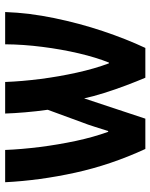

<svg xmlns="http://www.w3.org/2000/svg" viewBox="61 -648 587 749"><g transform="rotate(-90 354.5 -273.5)"><path d="M682.1 -546.9Q678.7 -453.1 658.4 -355.2Q638.2 -257.3 607.7 -166Q577.1 -74.7 542 0H425.8Q412.1 -32.2 396 -74.7Q379.9 -117.2 366.2 -160.9Q352.5 -204.6 345.2 -238.8L266.1 0H147.9Q85.9 -134.3 55.4 -273.2Q24.9 -412.1 18.1 -546.9H144Q146.5 -483.9 155.5 -411.9Q164.6 -339.8 179.4 -270.5Q194.3 -201.2 214.8 -145H217.8Q224.6 -166 234.1 -196.5Q243.7 -227.1 251 -245.1L300.8 -380.9Q294.4 -425.8 290.8 -469.5Q287.1 -513.2 286.1 -546.9H409.2Q411.6 -481.9 420.9 -409.4Q430.2 -336.9 445.6 -267.6Q460.9 -198.2 481.9 -142.1H484.9Q504.9 -191.9 520.8 -259.3Q536.6 -326.7 546.1 -401.4Q555.7 -476.1 556.2 -546.9Z"/></g></svg>

Font: Open Sans Condensed
Style: Bold
Weight: 700
Width: 3
Designer: Monotype Design Team
Foundry: Monotype Imaging Inc.
Version: Version 3.003; ttfautohint (v1.8.4)